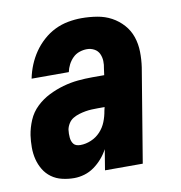

<svg xmlns="http://www.w3.org/2000/svg" viewBox="-67 -600 634 671"><g transform="rotate(-10 250.0 -265.0)"><path d="M143 8Q122 8 101 3Q80 -2 63.5 -14Q47 -26 36.5 -43.5Q26 -61 21 -81Q16 -101 16 -123Q16 -145 19 -166Q23 -192 34 -218Q45 -244 65.5 -263.5Q86 -283 111 -295.5Q136 -308 162.5 -315.5Q189 -323 215 -325.5Q241 -328 267 -328H309L312 -350Q315 -364 314.5 -377.5Q314 -391 308.5 -403Q303 -415 291 -421.5Q279 -428 265 -428Q252 -428 238.5 -423.5Q225 -419 215 -409Q205 -399 198.5 -386.5Q192 -374 189 -360H57Q62 -385 71.5 -408Q81 -431 95 -451.5Q109 -472 128.5 -489.5Q148 -507 170.5 -518Q193 -529 217.5 -533.5Q242 -538 265 -538Q293 -538 320.5 -533.5Q348 -529 371 -516.5Q394 -504 411.5 -484.5Q429 -465 437.5 -440Q446 -415 446.5 -387Q447 -359 443 -332L388 0H254L266 -73Q257 -56 244 -41Q231 -26 215 -14.5Q199 -3 180.5 2.5Q162 8 144 8Q144 8 144 8Q144 8 143 8ZM185 -102Q204 -102 223 -110Q242 -118 256 -133Q270 -148 277.5 -167Q285 -186 288 -205L291 -218H267Q256 -218 245 -217.5Q234 -217 222.5 -215Q211 -213 199.5 -209.5Q188 -206 178 -200Q168 -194 161.5 -183.5Q155 -173 153 -162Q152 -155 152 -148Q152 -141 152.5 -134.5Q153 -128 155 -122Q157 -116 161 -111Q165 -106 171.5 -104Q178 -102 185 -102Z"/></g></svg>

Font: Iosevka Curly Heavy Oblique
Style: Regular
Weight: 900
Italic angle: -9°
Monospace: yes
Designer: Belleve Invis
Foundry: Belleve Invis
Version: Version 11.1.0; ttfautohint (v1.8.3)